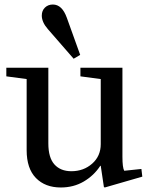

<svg xmlns="http://www.w3.org/2000/svg" viewBox="-20 -820 654 850"><path d="M426 -86H424Q396 -43 351 -16.5Q306 10 249 10Q180 10 139 -32Q98 -74 98 -155V-470L8 -482V-520H194V-185Q194 -122 221 -92Q248 -62 296 -62Q350 -62 388 -95.5Q426 -129 426 -182ZM336 -520H522V-126Q522 -78 530 -64L606 -72L610 -38L444 10L440 8L426 -86V-470L336 -482ZM165 -751Q165 -773 179 -786.5Q193 -800 214 -800Q255 -800 276 -741L335 -577L306 -560L192 -691Q178 -707 171.5 -722Q165 -737 165 -751Z"/></svg>

Font: Minipax
Style: Regular
Weight: 400
Designer: Raphaël Ronot
Foundry: Velvetyne Type Foundry
Version: Version 1.000